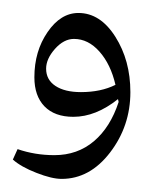

<svg xmlns="http://www.w3.org/2000/svg" viewBox="-95 -706 221 296"><path d="M0 -430.2Q-15.1 -430.2 -38.8 -439.5Q-62.5 -448.7 -75.2 -460L-67.9 -476.1Q-41 -466.8 -11.2 -466.8Q24.4 -466.8 49.8 -488.3Q75.2 -509.8 87.9 -548.8L86.9 -553.2Q52.7 -525.9 18.1 -525.9Q-10.7 -525.9 -26.4 -542Q-42 -558.1 -42 -586.9Q-42 -627 -21.7 -656.5Q-1.5 -686 25.9 -686Q59.6 -686 82.8 -649.4Q106 -612.8 106 -564Q106 -511.7 74.7 -470.9Q43.5 -430.2 0 -430.2ZM29.8 -564Q60.5 -564 83 -575.2Q75.7 -606.9 58.3 -626.5Q41 -646 19 -646Q3.4 -646 -10.3 -630.6Q-23.9 -615.2 -23.9 -600.1Q-23.9 -583 -9.5 -573.5Q4.9 -564 29.8 -564Z"/></svg>

Font: Droid Arabic Naskh
Style: Regular
Weight: 400
Designer: Pascal Zoghbi
Foundry: Ascender Corporation
Version: Version 1.00